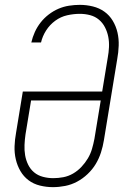

<svg xmlns="http://www.w3.org/2000/svg" viewBox="-20 -763 540 791"><path d="M198 8Q171 8 144.5 1.5Q118 -5 97.5 -20.5Q77 -36 64 -58.5Q51 -81 45 -107Q39 -133 40 -160.5Q41 -188 46 -215L74 -386H401L424 -526Q428 -547 429 -569Q430 -591 426 -611.5Q422 -632 412.5 -650.5Q403 -669 387.5 -682Q372 -695 351.5 -700.5Q331 -706 309 -706Q283 -706 256.5 -700Q230 -694 207.5 -677.5Q185 -661 170 -637.5Q155 -614 149 -588H109Q114 -610 123.5 -631Q133 -652 147.5 -670.5Q162 -689 181 -703.5Q200 -718 221 -727Q242 -736 264.5 -739.5Q287 -743 309 -743Q336 -743 362.5 -736.5Q389 -730 410 -715Q431 -700 444.5 -677.5Q458 -655 464 -629Q470 -603 469 -575Q468 -547 463 -520L408 -185Q404 -160 396 -135Q388 -110 374.5 -87.5Q361 -65 341 -46Q321 -27 297.5 -14.5Q274 -2 248.5 3Q223 8 198 8ZM199 -29Q220 -29 241 -33Q262 -37 281 -48Q300 -59 315.5 -75.5Q331 -92 342 -110.5Q353 -129 359 -149.5Q365 -170 369 -191L395 -349H108L85 -209Q82 -188 81 -166Q80 -144 83.5 -123.5Q87 -103 96 -84.5Q105 -66 120.5 -53Q136 -40 157 -34.5Q178 -29 199 -29Z"/></svg>

Font: Iosevka Curly Slab XLtObl
Style: Regular
Weight: 200
Italic angle: -9°
Monospace: yes
Designer: Belleve Invis
Foundry: Belleve Invis
Version: Version 11.1.0; ttfautohint (v1.8.3)